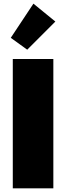

<svg xmlns="http://www.w3.org/2000/svg" viewBox="-20 -1031 362 1051"><path d="M272 -708V0H50V-708ZM129 -759 39 -824 163 -1011 283 -913Z"/></svg>

Font: Fz Poppins Black
Style: Regular
Weight: 900
Designer: Ninad Kale (Devanagari), Jonny Pinhorn (Latin)
Foundry: Indian Type Foundry
Version: Vit hóa bi Vntype.Com & FontZin.Com